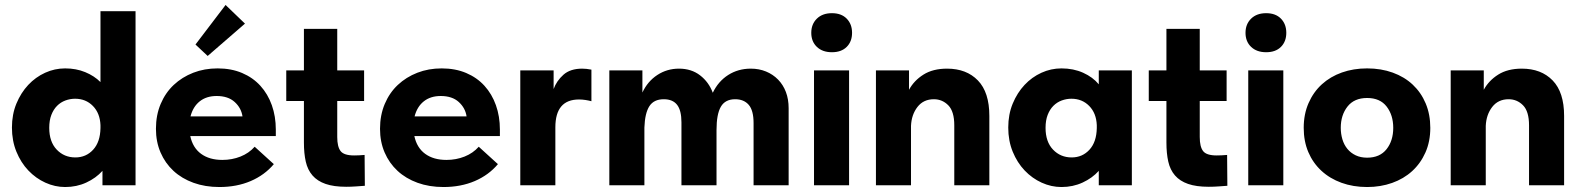

<svg xmlns="http://www.w3.org/2000/svg" viewBox="-20 -745 6357 772"><path d="M242 7Q201 7 162.5 -10.5Q124 -28 94 -59.5Q64 -91 46 -135Q28 -179 28 -232Q28 -285 46 -328.5Q64 -372 93.5 -403.5Q123 -435 161.5 -452.5Q200 -470 242 -470Q286 -470 322.5 -455Q359 -440 384 -415V-700H525V0H392V-58Q366 -29 327 -11Q288 7 242 7ZM283 -112Q326 -112 354.5 -143Q383 -174 384 -230V-242Q382 -290 353.5 -319Q325 -348 282 -348Q262 -348 243 -341Q224 -334 209.5 -319.5Q195 -305 186.5 -283Q178 -261 178 -231Q178 -175 208 -143.5Q238 -112 283 -112Z M862 7Q805 7 758 -10Q711 -27 677.5 -58Q644 -89 625.5 -132Q607 -175 607 -227Q607 -282 626 -327Q645 -372 678.5 -403.5Q712 -435 757 -452.5Q802 -470 855 -470Q910 -470 953.5 -451.5Q997 -433 1027 -400Q1057 -367 1073 -322Q1089 -277 1089 -224V-198H745Q755 -151 788.5 -126.5Q822 -102 874 -102Q913 -102 947 -115.5Q981 -129 1004 -155L1081 -85Q1044 -41 988 -17Q932 7 862 7ZM851 -359Q810 -359 783 -337.5Q756 -316 746 -277H955Q950 -311 923.5 -335Q897 -359 851 -359ZM965 -650 815 -520 766 -566 887 -725Z M1131 -462H1202V-629H1336V-462H1444V-339H1336V-194Q1336 -155 1349.5 -137.5Q1363 -120 1404 -120Q1413 -120 1424 -120.5Q1435 -121 1446 -122L1447 2Q1433 3 1412.5 4.5Q1392 6 1372 6Q1322 6 1289 -5.5Q1256 -17 1236.5 -39.5Q1217 -62 1209.5 -95Q1202 -128 1202 -172V-339H1131Z M1763 7Q1706 7 1659 -10Q1612 -27 1578.5 -58Q1545 -89 1526.5 -132Q1508 -175 1508 -227Q1508 -282 1527 -327Q1546 -372 1579.5 -403.5Q1613 -435 1658 -452.5Q1703 -470 1756 -470Q1811 -470 1854.5 -451.5Q1898 -433 1928 -400Q1958 -367 1974 -322Q1990 -277 1990 -224V-198H1646Q1656 -151 1689.5 -126.5Q1723 -102 1775 -102Q1814 -102 1848 -115.5Q1882 -129 1905 -155L1982 -85Q1945 -41 1889 -17Q1833 7 1763 7ZM1752 -359Q1711 -359 1684 -337.5Q1657 -316 1647 -277H1856Q1851 -311 1824.5 -335Q1798 -359 1752 -359Z M2321 -469Q2329 -469 2338.5 -468Q2348 -467 2358 -465V-338Q2347 -341 2334 -343Q2321 -345 2308 -345Q2213 -345 2213 -233V0H2072V-462H2206V-387Q2218 -420 2245.5 -444.5Q2273 -469 2321 -469Z M2720 -253Q2720 -301 2702.5 -323.5Q2685 -346 2649 -346Q2609 -346 2591 -318Q2573 -290 2571 -232V0H2430V-462H2563V-373Q2584 -418 2623 -443.5Q2662 -469 2710 -469Q2760 -469 2795 -442Q2830 -415 2846 -372Q2868 -418 2908 -443.5Q2948 -469 2999 -469Q3032 -469 3060 -457.5Q3088 -446 3108.5 -425Q3129 -404 3140 -375Q3151 -346 3151 -310V0H3010V-250Q3010 -301 2990.5 -323.5Q2971 -346 2936 -346Q2896 -346 2878.5 -316Q2861 -286 2861 -222V0H2720V-253Z M3253 -462H3394V0H3253ZM3325 -535Q3287 -535 3264.5 -556.5Q3242 -578 3242 -613Q3242 -648 3264.5 -670Q3287 -692 3325 -692Q3363 -692 3384.5 -670Q3406 -648 3406 -613Q3406 -578 3384.5 -556.5Q3363 -535 3325 -535Z M3817 -241Q3817 -297 3793 -321.5Q3769 -346 3735 -346Q3693 -346 3669 -315Q3645 -284 3643 -239V0H3502V-462H3635V-384Q3655 -421 3693 -445Q3731 -469 3788 -469Q3866 -469 3912 -421.5Q3958 -374 3958 -279V0H3817V-241Z M4248 7Q4207 7 4168.5 -10.5Q4130 -28 4100 -59.5Q4070 -91 4052 -135Q4034 -179 4034 -232Q4034 -285 4052 -328.5Q4070 -372 4099.5 -403.5Q4129 -435 4167.5 -452.5Q4206 -470 4248 -470Q4296 -470 4335 -452.5Q4374 -435 4398 -406V-462H4531V0H4398V-58Q4372 -29 4333 -11Q4294 7 4248 7ZM4289 -112Q4332 -112 4360.5 -143Q4389 -174 4390 -230V-242Q4388 -290 4359.5 -319Q4331 -348 4288 -348Q4268 -348 4249 -341Q4230 -334 4215.5 -319.5Q4201 -305 4192.5 -283Q4184 -261 4184 -231Q4184 -175 4214 -143.5Q4244 -112 4289 -112Z M4599 -462H4670V-629H4804V-462H4912V-339H4804V-194Q4804 -155 4817.5 -137.5Q4831 -120 4872 -120Q4881 -120 4892 -120.5Q4903 -121 4914 -122L4915 2Q4901 3 4880.5 4.5Q4860 6 4840 6Q4790 6 4757 -5.5Q4724 -17 4704.5 -39.5Q4685 -62 4677.5 -95Q4670 -128 4670 -172V-339H4599Z M4999 -462H5140V0H4999ZM5071 -535Q5033 -535 5010.5 -556.5Q4988 -578 4988 -613Q4988 -648 5010.5 -670Q5033 -692 5071 -692Q5109 -692 5130.5 -670Q5152 -648 5152 -613Q5152 -578 5130.5 -556.5Q5109 -535 5071 -535Z M5477 7Q5421 7 5374 -10Q5327 -27 5293 -58.5Q5259 -90 5240.5 -133.5Q5222 -177 5222 -231Q5222 -286 5241.5 -330.5Q5261 -375 5295 -406Q5329 -437 5375.5 -453.5Q5422 -470 5477 -470Q5533 -470 5580 -453Q5627 -436 5660.5 -404.5Q5694 -373 5712.5 -329Q5731 -285 5731 -231Q5731 -176 5711.5 -132Q5692 -88 5658 -57Q5624 -26 5577.5 -9.5Q5531 7 5477 7ZM5477 -111Q5528 -111 5555 -145Q5582 -179 5582 -231Q5582 -282 5555.5 -316.5Q5529 -351 5477 -351Q5425 -351 5398 -316.5Q5371 -282 5371 -231Q5371 -207 5377.5 -185Q5384 -163 5397.5 -146.5Q5411 -130 5431 -120.5Q5451 -111 5477 -111Z M6128 -241Q6128 -297 6104 -321.5Q6080 -346 6046 -346Q6004 -346 5980 -315Q5956 -284 5954 -239V0H5813V-462H5946V-384Q5966 -421 6004 -445Q6042 -469 6099 -469Q6177 -469 6223 -421.5Q6269 -374 6269 -279V0H6128V-241Z"/></svg>

Font: Tilda Sans Extra Bold
Style: Regular
Weight: 800
Designer: ParaType Ltd
Foundry: ParaType Ltd
Version: Version 1.009